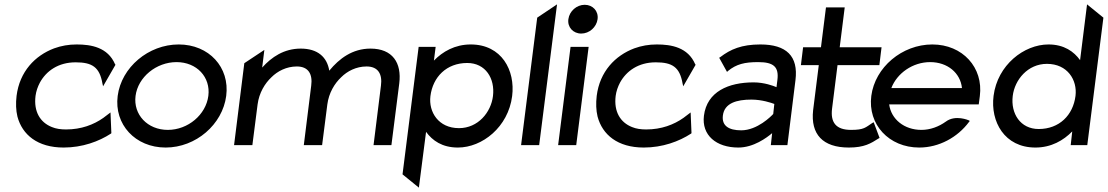

<svg xmlns="http://www.w3.org/2000/svg" viewBox="-20 -666 5083 881"><path d="M453 -270 510 -369 508 -371C475 -449 398 -462 332 -462C295 -462 261 -456 228 -444C141 -411 70 -338 56 -226C52 -192 53 -160 60 -131C82 -48 152 11 272 11C358 11 434 -17 489 -53L491 -55L487 -150L454 -125C410 -94 353 -72 283 -72C259 -72 237 -75 218 -83C165 -104 134 -153 143 -226C146 -248 153 -268 163 -287C192 -340 247 -380 327 -380C403 -380 437 -358 450 -283Z M790 -381C883 -381 947 -312 936 -226C925 -140 843 -70 750 -70C657 -70 591 -140 602 -226C613 -312 697 -381 790 -381ZM740 11C879 11 1001 -95 1018 -226C1035 -357 939 -462 800 -462C661 -462 537 -357 520 -226C503 -95 601 11 740 11Z M1374 0H1458L1482 -187C1489 -240 1515 -283 1546 -312C1573 -339 1614 -361 1662 -361C1716 -361 1735 -325 1728 -273L1694 0H1776L1812 -283C1824 -378 1781 -443 1680 -443C1596 -443 1536 -396 1492 -343L1491 -342V-341C1481 -404 1438 -443 1360 -443C1283 -443 1226 -404 1183 -356L1193 -437L1101 -376L1054 0H1138L1162 -187C1169 -240 1195 -283 1226 -312C1253 -339 1294 -361 1342 -361C1396 -361 1415 -325 1408 -273Z M1971 -388 1979 -451H1901L1827 134L1902 195L1935 -61C1964 -21 2009 11 2081 11C2193 11 2312 -83 2330 -225C2345 -343 2282 -462 2140 -462C2067 -462 2011 -429 1971 -388ZM1955 -225C1966 -313 2029 -377 2124 -377C2208 -377 2252 -306 2242 -225C2233 -151 2174 -78 2086 -78C1992 -78 1946 -152 1955 -225Z M2454 0 2536 -646 2445 -585 2371 0Z M2647 -512C2684 -512 2717 -541 2722 -578C2727 -615 2700 -644 2663 -644C2626 -644 2593 -615 2588 -578C2583 -541 2610 -512 2647 -512ZM2681 -451H2598L2541 0H2624Z M3115 -270 3172 -369 3170 -371C3137 -449 3060 -462 2994 -462C2957 -462 2923 -456 2890 -444C2803 -411 2732 -338 2718 -226C2714 -192 2715 -160 2722 -131C2744 -48 2814 11 2934 11C3020 11 3096 -17 3151 -53L3153 -55L3149 -150L3116 -125C3072 -94 3015 -72 2945 -72C2921 -72 2899 -75 2880 -83C2827 -104 2796 -153 2805 -226C2808 -248 2815 -268 2825 -287C2854 -340 2909 -380 2989 -380C3065 -380 3099 -358 3112 -283Z M3280 -401 3316 -336 3320 -340C3359 -372 3397 -381 3459 -381C3530 -381 3555 -359 3547 -298L3543 -266C3529 -272 3487 -288 3438 -288C3323 -288 3224 -246 3210 -135C3199 -46 3266 11 3368 11C3438 11 3498 -34 3523 -55L3517 0H3593L3630 -298C3644 -409 3588 -462 3469 -462C3383 -462 3332 -440 3285 -404ZM3297 -136C3304 -193 3360 -209 3428 -209C3476 -209 3520 -194 3533 -189L3528 -143C3519 -133 3455 -68 3381 -68C3324 -68 3291 -89 3297 -136Z M4016 -33 3989 -105 3983 -102C3951 -81 3945 -70 3885 -70C3816 -70 3790 -104 3798 -168L3823 -367H4015L4025 -449H3833L3856 -632H3770L3747 -449H3665L3655 -367H3737L3711 -160C3699 -50 3755 11 3875 11C3946 11 3976 -8 4012 -31Z M4471 -187 4476 -225C4493 -356 4397 -462 4258 -462C4119 -462 3995 -357 3978 -226C3961 -95 4059 11 4198 11C4289 11 4374 -36 4426 -106L4430 -111L4425 -114C4425 -114 4364 -141 4320 -108C4288 -85 4249 -70 4208 -70C4129 -70 4069 -119 4060 -187ZM4070 -262C4096 -330 4168 -381 4248 -381C4328 -381 4387 -331 4394 -262Z M4900 -63 4893 0H4969L5043 -585L4968 -646L4936 -390C4908 -429 4863 -462 4791 -462C4679 -462 4557 -368 4539 -226C4524 -108 4589 11 4731 11C4804 11 4860 -22 4900 -63ZM4915 -226C4904 -138 4841 -74 4746 -74C4662 -74 4617 -145 4627 -226C4636 -300 4696 -373 4784 -373C4878 -373 4924 -299 4915 -226Z"/></svg>

Font: Charger
Style: BdIt
Weight: 400
Designer: Jasper
Foundry: Cannot Into Space Fonts
Version: Version 0.98